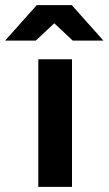

<svg xmlns="http://www.w3.org/2000/svg" viewBox="-85 -732 425 752"><path d="M65 0V-500H197V0ZM200 -573 60 -704V-712H196L320 -573ZM-65 -573 59 -712H195V-704L55 -573Z"/></svg>

Font: Figtree
Style: Bold
Weight: 700
Designer: Erik Kennedy
Foundry: Erik Kennedy
Version: Version 2.001;gftools[0.9.30]